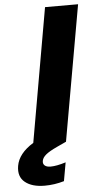

<svg xmlns="http://www.w3.org/2000/svg" viewBox="-138 -739 505 992"><g transform="rotate(-5 114.5 -242.5)"><path d="M153.8 202.1Q104 216.8 53.2 216.8Q-12.2 216.8 -48.3 187.7Q-84.5 158.7 -75.2 103Q-64.5 39.1 13.2 -8.8L134.8 -702.1H306.2L182.1 0L132.8 22.9Q92.8 41.5 75 56.4Q57.1 71.3 54.2 87.9Q51.3 103 61.3 112.1Q71.3 121.1 91.8 121.1Q123 121.1 170.9 106Z"/></g></svg>

Font: Poppins
Style: Bold Italic
Weight: 700
Italic angle: -10°
Designer: Ninad Kale (Devanagari), Jonny Pinhorn (Latin)
Foundry: Indian Type Foundry
Version: Version 3.200;PS 1.000;hotconv 16.6.54;makeotf.lib2.5.65590